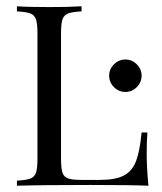

<svg xmlns="http://www.w3.org/2000/svg" viewBox="-20 -591 514 611"><path d="M239.5 -554.8Q210.5 -553.2 197.2 -548.4Q183.9 -543.5 179 -529.8Q174.2 -516.1 174.2 -485.5V-85.5Q174.2 -54.8 179 -41.1Q183.9 -27.4 197.2 -23Q210.5 -18.5 239.5 -18.5H298.4Q348.4 -18.5 374.6 -32.7Q400.8 -46.8 412.9 -78.2Q425 -109.7 430.6 -169.4H449.2Q446.8 -144.4 446.8 -103.2Q446.8 -57.3 452.4 0Q397.6 -2.4 267.7 -2.4Q112.9 -2.4 33.9 0V-16.1Q62.9 -17.7 76.2 -22.6Q89.5 -27.4 94.4 -41.1Q99.2 -54.8 99.2 -85.5V-485.5Q99.2 -516.1 94.4 -529.8Q89.5 -543.5 76.2 -548.4Q62.9 -553.2 33.9 -554.8V-571Q67.7 -568.5 137.1 -568.5Q201.6 -568.5 239.5 -571ZM430.6 -350Q430.6 -329 415.3 -313.7Q400 -298.4 379 -298.4Q358.1 -298.4 342.7 -313.7Q327.4 -329 327.4 -350Q327.4 -371 342.7 -386.3Q358.1 -401.6 379 -401.6Q400 -401.6 415.3 -386.3Q430.6 -371 430.6 -350Z"/></svg>

Font: Playfair Display
Style: Regular
Weight: 400
Designer: Claus Eggers Sørensen
Foundry: Claus Eggers Sørensen
Version: Version 1.005; ttfautohint (v1.2) -l 10 -r 42 -G 200 -x 21 -